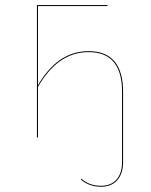

<svg xmlns="http://www.w3.org/2000/svg" viewBox="-20 -537 589 750"><path d="M326.4 -337.2C239.7 -337.2 176.2 -286.5 128.3 -203.9V-513.3H399.3L400.6 -517.2H124.3V0H128.3V-197.4C176.6 -281.6 239.9 -333.4 326.3 -333.4C418.9 -333.4 456.8 -275.5 456.8 -177.8V95.9C456.8 157.4 423.8 188.7 375.4 188.7C338.6 188.7 316.6 176.8 297.6 161L295.6 164.3C313.7 179.3 337.2 192.5 375.4 192.5C426.1 192.5 460.8 159.2 460.8 95.9V-178.1C460.8 -277.3 421.3 -337.2 326.4 -337.2Z"/></svg>

Font: Fira Sans Four
Style: Regular
Weight: 100
Designer: Carrois Corporate & Edenspiekermann AG
Foundry: Carrois Corporate GbR & Edenspiekermann AG
Version: Version 4.203;PS 004.203;hotconv 1.0.88;makeotf.lib2.5.64775